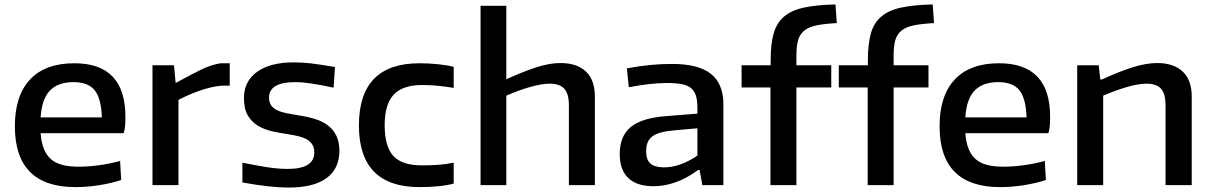

<svg xmlns="http://www.w3.org/2000/svg" viewBox="-20 -834 5460 865"><path d="M320 9Q47 9 47 -265Q47 -403 115.5 -476Q184 -549 315 -549Q545 -549 545 -308Q545 -285 543.5 -266.5Q542 -248 537 -234H163Q166 -193 177.5 -164Q189 -135 209.5 -117Q230 -99 261 -91Q292 -83 335 -83Q379 -83 429 -90Q479 -97 521 -109L526 -23Q480 -8 425.5 0.5Q371 9 320 9ZM311 -464Q241 -464 204.5 -425.5Q168 -387 163 -305H439Q436 -391 406.5 -427.5Q377 -464 311 -464Z M667 -540H764L771 -462H775Q838 -497 885.5 -520Q933 -543 974 -549H1015V-448H976Q929 -443 879.5 -425.5Q830 -408 784 -384V0H667Z M1281 11Q1240 11 1189 5.5Q1138 0 1072 -12V-101Q1132 -89 1181.5 -81Q1231 -73 1276 -73Q1396 -73 1396 -147Q1396 -168 1387.5 -182Q1379 -196 1364 -205Q1349 -214 1327.5 -219.5Q1306 -225 1280 -229Q1246 -234 1210.5 -241.5Q1175 -249 1145.5 -265.5Q1116 -282 1097.5 -312Q1079 -342 1079 -392Q1079 -468 1138.5 -510.5Q1198 -553 1303 -553Q1322 -553 1340.5 -552Q1359 -551 1380.5 -548.5Q1402 -546 1428 -542Q1454 -538 1489 -532L1483 -439Q1427 -451 1385 -457.5Q1343 -464 1310 -464Q1192 -464 1192 -394Q1192 -373 1201.5 -359.5Q1211 -346 1228.5 -337.5Q1246 -329 1271 -324Q1296 -319 1327 -314Q1367 -308 1400.5 -297.5Q1434 -287 1458 -268.5Q1482 -250 1495.5 -222Q1509 -194 1509 -154Q1509 -74 1451 -31.5Q1393 11 1281 11Z M1870 9Q1597 9 1597 -269Q1597 -549 1870 -549Q1909 -549 1950.5 -545Q1992 -541 2024 -533V-438Q1989 -444 1953 -447.5Q1917 -451 1882 -451Q1794 -451 1753.5 -407.5Q1713 -364 1713 -270Q1713 -174 1752 -131.5Q1791 -89 1880 -89Q1923 -89 1955.5 -91.5Q1988 -94 2024 -101V-7Q1996 1 1954 5Q1912 9 1870 9Z M2145 -808H2261V-477Q2343 -514 2400 -532Q2457 -550 2505 -550Q2579 -550 2619.5 -512Q2660 -474 2660 -399V0H2543V-359Q2543 -412 2522 -434.5Q2501 -457 2457 -457Q2421 -457 2369.5 -442.5Q2318 -428 2261 -403V0H2145Z M2925 5Q2849 5 2810.5 -32Q2772 -69 2772 -140Q2772 -221 2822 -262Q2872 -303 2983 -311L3122 -322V-346Q3122 -379 3116 -400.5Q3110 -422 3095 -435.5Q3080 -449 3053.5 -454.5Q3027 -460 2985 -460Q2911 -460 2813 -441L2804 -526Q2863 -537 2911.5 -541.5Q2960 -546 3008 -546Q3126 -546 3182.5 -501.5Q3239 -457 3239 -364V0H3144L3132 -68H3125Q3073 -30 3023 -12.5Q2973 5 2925 5ZM2972 -80Q3007 -80 3045.5 -93.5Q3084 -107 3122 -133V-256L3020 -247Q2984 -244 2959 -237.5Q2934 -231 2919 -219.5Q2904 -208 2897.5 -191.5Q2891 -175 2891 -152Q2891 -114 2910.5 -97Q2930 -80 2972 -80Z M3451 -440H3321V-540H3452V-563Q3452 -636 3465.5 -683.5Q3479 -731 3512.5 -759.5Q3546 -788 3602.5 -800Q3659 -812 3744 -814L3750 -730Q3695 -727 3660 -720Q3625 -713 3604.5 -697Q3584 -681 3576 -654.5Q3568 -628 3568 -585V-540H3725V-440H3568V0H3451ZM3889 -440H3759V-540H3890V-563Q3890 -636 3903.5 -683.5Q3917 -731 3950.5 -759.5Q3984 -788 4040.5 -800Q4097 -812 4182 -814L4188 -730Q4133 -727 4098 -720Q4063 -713 4042.5 -697Q4022 -681 4014 -654.5Q4006 -628 4006 -585V-540H4163V-440H4006V0H3889Z M4486 9Q4213 9 4213 -265Q4213 -403 4281.5 -476Q4350 -549 4481 -549Q4711 -549 4711 -308Q4711 -285 4709.5 -266.5Q4708 -248 4703 -234H4329Q4332 -193 4343.5 -164Q4355 -135 4375.5 -117Q4396 -99 4427 -91Q4458 -83 4501 -83Q4545 -83 4595 -90Q4645 -97 4687 -109L4692 -23Q4646 -8 4591.5 0.5Q4537 9 4486 9ZM4477 -464Q4407 -464 4370.5 -425.5Q4334 -387 4329 -305H4605Q4602 -391 4572.5 -427.5Q4543 -464 4477 -464Z M4833 -540H4930L4937 -476H4944Q5030 -515 5088 -532.5Q5146 -550 5194 -550Q5267 -550 5308 -512Q5349 -474 5349 -399V0H5231V-359Q5231 -412 5210.5 -434.5Q5190 -457 5146 -457Q5108 -457 5057 -442Q5006 -427 4950 -403V0H4833Z"/></svg>

Font: Encode Sans Wide
Style: Medium
Weight: 500
Designer: Pablo Impallari, Andres Torresi
Foundry: Pablo Impallari, Andres Torresi
Version: Version 1.000; ttfautohint (v1.00) -l 8 -r 50 -G 200 -x 14 -